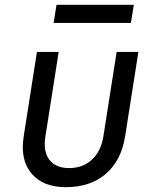

<svg xmlns="http://www.w3.org/2000/svg" viewBox="-20 -765 640 795"><path d="M253 10Q158 10 110.5 -46.5Q63 -103 78 -200L133 -550H223L168 -200Q158 -138 184.5 -103.5Q211 -69 266 -69Q322 -69 360 -103.5Q398 -138 408 -200L463 -550H553L498 -200Q482 -100 418 -45Q354 10 253 10ZM202 -670 214 -745H534L522 -670Z"/></svg>

Font: JetBrains Mono NL
Style: Italic
Weight: 400
Italic angle: -9°
Monospace: yes
Designer: Philipp Nurullin, Konstantin Bulenkov
Foundry: JetBrains
Version: Version 2.305; ttfautohint (v1.8.4.7-5d5b)